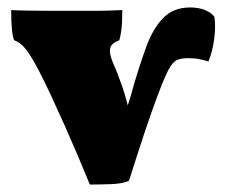

<svg xmlns="http://www.w3.org/2000/svg" viewBox="-20 -487 607 515"><path d="M221 8Q206 -29 188.5 -70Q171 -111 153 -151.5Q135 -192 117.5 -229.5Q100 -267 85 -296Q70 -325 59 -341.5Q48 -358 38.5 -366.5Q29 -375 18 -379Q14 -388 12 -408.5Q10 -429 10 -460Q25 -459 55 -458.5Q85 -458 121.5 -458Q158 -458 190 -458Q214 -458 226 -458Q238 -458 247 -458Q256 -458 269 -458.5Q282 -459 308 -460Q308 -425 305.5 -406.5Q303 -388 300 -379Q280 -372 276 -359Q272 -346 282 -321Q290 -303 296.5 -286Q303 -269 309 -251.5Q315 -234 320.5 -213Q326 -192 331 -165H310Q313 -175 316.5 -186Q320 -197 324 -208.5Q328 -220 331.5 -232Q335 -244 338 -256Q355 -314 372.5 -362Q390 -410 417.5 -438.5Q445 -467 490 -467Q513 -467 530 -460Q547 -453 555 -442Q559 -417 554.5 -382.5Q550 -348 539 -322Q531 -325 516.5 -328Q502 -331 484 -331Q460 -331 449 -322.5Q438 -314 426 -288Q415 -264 400 -223.5Q385 -183 366.5 -127.5Q348 -72 326 -2Q308 6 276 7Q244 8 221 8Z"/></svg>

Font: Vollkorn Black
Style: Regular
Weight: 900
Designer: Friedrich Althausen
Foundry: Friedrich Althausen
Version: Version 5.000